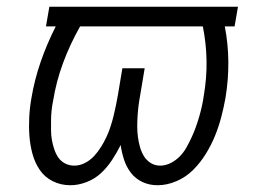

<svg xmlns="http://www.w3.org/2000/svg" viewBox="-20 -540 790 568"><path d="M188 8Q160 8 136 -4Q112 -16 97.5 -37.5Q83 -59 76 -85Q69 -111 67 -138Q65 -165 66.5 -193.5Q68 -222 73 -250Q82 -304 100.5 -357.5Q119 -411 145 -462H116L126 -520H684L674 -462H645Q655 -411 655.5 -357.5Q656 -304 647 -250Q642 -222 634.5 -193.5Q627 -165 616 -138Q605 -111 589 -85Q573 -59 551.5 -37.5Q530 -16 502 -4Q474 8 446 8Q422 8 401.5 -1.5Q381 -11 367.5 -28.5Q354 -46 347 -67.5Q340 -89 337 -111Q326 -89 312 -67.5Q298 -46 279.5 -28.5Q261 -11 236.5 -1.5Q212 8 188 8ZM200 -50Q216 -50 231.5 -58Q247 -66 258.5 -78.5Q270 -91 279 -105.5Q288 -120 295 -135Q302 -150 307 -165.5Q312 -181 316 -197Q320 -213 323 -228.5Q326 -244 329 -260L342 -338H408L395 -260Q392 -244 390 -228.5Q388 -213 387 -197Q386 -181 386 -165.5Q386 -150 388 -135Q390 -120 394 -105.5Q398 -91 405.5 -78.5Q413 -66 425.5 -58Q438 -50 454 -50Q470 -50 485.5 -58Q501 -66 512.5 -78Q524 -90 532 -104.5Q540 -119 547 -134Q554 -149 559.5 -164.5Q565 -180 569.5 -195.5Q574 -211 577.5 -227Q581 -243 583 -258Q592 -310 591 -361.5Q590 -413 580 -462H217Q187 -409 166.5 -353.5Q146 -298 137 -241Q134 -227 132.5 -212Q131 -197 131 -182.5Q131 -168 131 -154Q131 -140 133.5 -126Q136 -112 140.5 -98.5Q145 -85 152.5 -74Q160 -63 172.5 -56.5Q185 -50 200 -50Z"/></svg>

Font: Iosevka Etoile Light
Style: Italic
Weight: 300
Italic angle: -9°
Designer: Belleve Invis
Foundry: Belleve Invis
Version: Version 22.1.2; ttfautohint (v1.8.4)